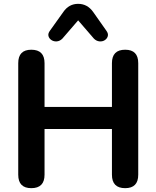

<svg xmlns="http://www.w3.org/2000/svg" viewBox="-20 -972 814 1000"><path d="M143 8Q75 8 75 -62V-643Q75 -713 143 -713Q212 -713 212 -643V-415H563V-643Q563 -713 632 -713Q700 -713 700 -643V-62Q700 8 632 8Q563 8 563 -62V-300H212V-62Q212 8 143 8ZM305 -771Q292 -758 276.5 -756.5Q261 -755 248.5 -763Q236 -771 232.5 -784Q229 -797 240 -812L310 -910Q339 -952 387 -952Q435 -952 465 -910L534 -812Q545 -797 541.5 -784Q538 -771 526 -763Q514 -755 498 -756.5Q482 -758 469 -771L387 -866Z"/></svg>

Font: Chiron GoRound TC SB
Style: Regular
Weight: 500
Designer: Ryoko NISHIZUKA 西塚涼子 (kana, bopomofo & ideographs); Paul D. Hunt (Latin, Greek & Cyrillic); Sandoll Communications 산돌커뮤니
Foundry: Adobe
Version: Version 1.000;hotconv 1.1.1;makeotfexe 2.6.0